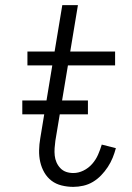

<svg xmlns="http://www.w3.org/2000/svg" viewBox="-20 -721 515 749"><path d="M266 8Q243 8 220.5 2.5Q198 -3 181 -16Q164 -29 153 -48Q142 -67 137 -89Q132 -111 132.5 -134.5Q133 -158 137 -181L184 -466H87V-520H193L223 -701H284L254 -520H429V-466H245L196 -172Q194 -158 193 -143Q192 -128 193.5 -114Q195 -100 200.5 -87.5Q206 -75 215.5 -65Q225 -55 238 -50.5Q251 -46 266 -46Q286 -46 305.5 -55.5Q325 -65 339.5 -81.5Q354 -98 362.5 -117.5Q371 -137 377 -157L432 -143Q427 -124 419.5 -105.5Q412 -87 400.5 -69.5Q389 -52 374.5 -37Q360 -22 342.5 -11.5Q325 -1 305 3.5Q285 8 266 8ZM323 -275H67V-329H323Z"/></svg>

Font: Iosevka QP Light
Style: Italic
Weight: 300
Italic angle: -9°
Designer: Belleve Invis
Foundry: Belleve Invis
Version: Version 20.0.0; ttfautohint (v1.8.4)